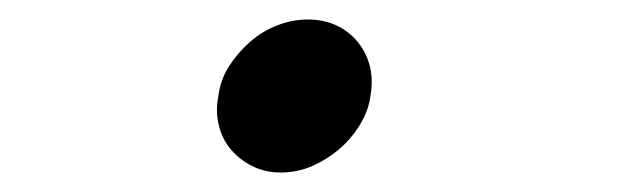

<svg xmlns="http://www.w3.org/2000/svg" viewBox="-20 -442 640 197"><path d="M204 -343Q206 -360 215 -374Q224 -388 236.5 -399Q249 -410 264.5 -416Q280 -422 296 -422Q312 -422 325 -416Q338 -410 347 -399Q356 -388 359.5 -374Q363 -360 360 -343Q358 -328 349 -313.5Q340 -299 327.5 -288.5Q315 -278 300 -271.5Q285 -265 268 -265Q252 -265 239 -271.5Q226 -278 217 -288.5Q208 -299 204.5 -313.5Q201 -328 204 -343Z"/></svg>

Font: Maple Mono NL Light
Style: Italic
Weight: 300
Italic angle: -10°
Monospace: yes
Designer: subframe7536
Version: Version 7.000